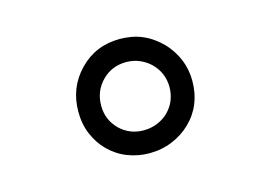

<svg xmlns="http://www.w3.org/2000/svg" viewBox="-54 -839 711 504"><g transform="rotate(-15 301.0 -587.0)"><path d="M298.8 -432.1Q268.1 -432.1 239.7 -443.1Q211.4 -454.1 189.5 -476.1Q169.9 -495.6 158 -523.4Q146 -551.3 146 -585.4Q146 -651.4 190.4 -696.8Q234.4 -742.2 300.3 -742.2Q314.9 -742.2 330.8 -739.5Q346.7 -736.8 361.3 -730.5Q375.5 -724.6 388.7 -715.1Q401.9 -705.6 411.6 -695.8Q423.3 -683.6 431.9 -669.9Q440.4 -656.2 444.8 -645.5Q456.1 -617.7 456.1 -586.9Q456.1 -520 411.1 -476.6Q390.1 -456.1 361.1 -444.1Q332 -432.1 298.8 -432.1ZM299.8 -494.1Q319.8 -494.1 337.4 -501.5Q355 -508.8 367.2 -521Q381.3 -535.2 387.7 -552.2Q394 -569.3 394 -586.4Q394 -625 366.7 -652.3Q355.5 -663.6 338.4 -671.4Q321.3 -679.2 300.8 -679.2Q261.7 -679.2 235.4 -652.8Q208 -625.5 208 -585.4Q208 -546.9 234.9 -520Q261.7 -494.1 299.8 -494.1Z"/></g></svg>

Font: Vazir Code Hack
Style: Code-Hack
Weight: 400
Foundry: DejaVu fonts team - Redesigned by Saber Rastikerdar
Version: Version 1.1.2